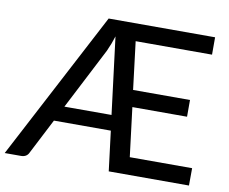

<svg xmlns="http://www.w3.org/2000/svg" viewBox="-83 -816 1092 915"><g transform="rotate(10 462.5 -358.5)"><path d="M236.3 -267.1H464.4L418 -639.2Q407.2 -603.5 389.6 -564.9ZM886.2 -633.3H516.6L544.9 -402.3H820.3V-321.3H555.7L585 -84H886.7L886.2 0H498L474.1 -192.9H198.7L111.8 -23.9Q101.6 0 73.2 0H-5.4L371.1 -717.3H886.2Z"/></g></svg>

Font: Lato-Medium
Style: Regular
Weight: 500
Designer: Lukasz Dziedzic
Foundry: tyPoland Lukasz Dziedzic
Version: Version 2.006; 2014-01-15